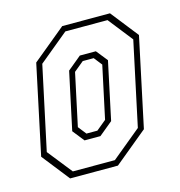

<svg xmlns="http://www.w3.org/2000/svg" viewBox="-86 -617 652 695"><g transform="rotate(-15 240.0 -270.0)"><path d="M93 0 12 -103 83 -437 208 -540H387L468 -437L397 -103L272 0ZM109 -22H266.5L377 -113L444 -427L372 -518.5H214L103 -427L36 -114ZM179 -119.5 144.5 -163 190.5 -378 242 -420.5H302L336 -378L290 -162L238.5 -119.5ZM192 -141.5H233L270 -172L312 -368L288 -398.5H247L210 -368L168 -172Z"/></g></svg>

Font: Tourney Condensed ExtraLight
Style: Italic
Weight: 200
Width: 3
Italic angle: -12°
Designer: Tyler Finck
Foundry: Etcetera Type Co
Version: Version 1.010; ttfautohint (v1.8.3)